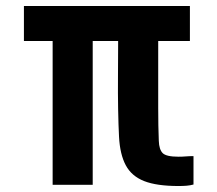

<svg xmlns="http://www.w3.org/2000/svg" viewBox="-20 -618 727 642"><path d="M156 0V-481H60V-598H615V-481H509Q509 -434 509 -375Q509 -316 509 -256Q509 -196 511 -147Q512 -118 524 -106Q536 -94 577 -94Q590 -94 601.5 -95Q613 -96 627 -96V-1Q616 2 604 3Q592 4 577 4Q504 4 462 -12.5Q420 -29 400.5 -65.5Q381 -102 378 -161Q376 -198 375 -252Q374 -306 374.5 -363.5Q375 -421 375 -468V-481H290V0Z"/></svg>

Font: Big Shoulders Text ExtraBold
Style: Regular
Weight: 800
Designer: Patric King
Foundry: XO Type Co
Version: Version 1.000; ttfautohint (v1.8.2)